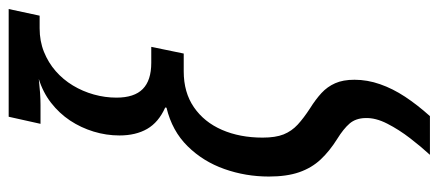

<svg xmlns="http://www.w3.org/2000/svg" viewBox="-300 -500 997 436"><g transform="rotate(-90 198.0 -281.5)"><path d="M64.9 196.8Q83 177.2 102.5 151.9Q122.1 126.5 135.7 99.9Q149.4 73.2 148.4 49.8Q147.9 28.3 136 14.4Q124 0.5 101.1 -13.7Q73.7 -30.8 54.4 -51.3Q35.2 -71.8 25.4 -100.1Q15.6 -128.4 15.6 -168.9Q15.6 -221.7 32.7 -270Q49.8 -318.4 84.5 -353.5Q119.1 -388.7 171.9 -401.4L172.4 -404.3Q138.7 -419.4 123.8 -445.3Q108.9 -471.2 108.9 -508.3Q108.9 -538.1 117.7 -566.9Q126.5 -595.7 142.8 -620.4Q159.2 -645 183.1 -663.6Q207 -682.1 237.3 -691.4Q220.2 -689.5 205.6 -688.5Q190.9 -687.5 177.7 -687.5H135.3L151.4 -759.8H396L380.9 -689.5H352.1Q323.2 -689.5 298.8 -679.7Q274.4 -669.9 255.1 -653.1Q235.8 -636.2 222.4 -614Q209 -591.8 201.9 -566.4Q194.8 -541 194.8 -515.1Q194.8 -474.6 214.4 -455.3Q233.9 -436 273.9 -436H310.1L294.9 -362.3H254.4Q206.5 -362.3 172.9 -339.1Q139.2 -315.9 121.6 -275.4Q104 -234.9 104 -183.1Q104 -153.8 111.3 -135.5Q118.7 -117.2 133.5 -103.5Q148.4 -89.8 170.9 -75.2Q190.4 -63 205.1 -49.6Q219.7 -36.1 227.5 -18.3Q235.4 -0.5 235.4 25.4Q235.4 54.7 225.3 83.5Q215.3 112.3 196.8 140.4Q178.2 168.5 152.8 196.8Z"/></g></svg>

Font: Open Sans Condensed Medium
Style: Italic
Weight: 500
Width: 3
Italic angle: -12°
Designer: Monotype Design Team
Foundry: Monotype Imaging Inc.
Version: Version 3.000